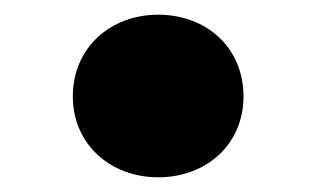

<svg xmlns="http://www.w3.org/2000/svg" viewBox="-20 -470 424 261"><path d="M195 -229C261 -229 311 -274 311 -339C311 -405 261 -450 195 -450C130 -450 79 -405 79 -339C79 -274 130 -229 195 -229Z"/></svg>

Font: LINE Seed JP App_OTF ExtraBold
Style: Regular
Weight: 800
Designer: LINE & Fontrix & Fontworks
Version: Version 1.013